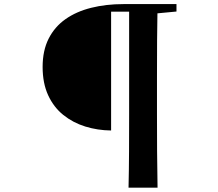

<svg xmlns="http://www.w3.org/2000/svg" viewBox="-20 -763 1040 914"><path d="M508.9 -141.8Q444.5 -142.5 385.8 -160.7Q327.1 -179 281.3 -215.8Q235.5 -252.6 209.2 -309.7Q182.9 -366.8 182.9 -444.3Q182.9 -522.5 211.6 -579.1Q240.3 -635.7 292 -672Q343.8 -708.4 414.3 -725.9Q484.9 -743.5 567.5 -743.5H662.5V-707.3H508.9ZM591.9 130.4Q593.9 45.2 594.3 -42.2Q594.7 -129.6 594.7 -218.2V-743.5H730Q728.3 -658.3 727.8 -570.4Q727.3 -482.5 727.3 -393.5V-219.2Q727.3 -132.1 727.8 -44.1Q728.3 43.8 730 130.4ZM660.4 -694.3V-743.5H820.1V-708.1L674.5 -694.3Z"/></svg>

Font: Early Summer Mincho VF
Style: Regular
Weight: 250
Designer: GuiWonder
Version: Version 1.002